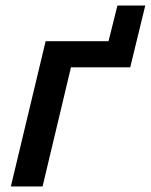

<svg xmlns="http://www.w3.org/2000/svg" viewBox="-20 -670 542 690"><path d="M19 0 144 -522H370L402 -650H502L448 -428H235L133 0Z"/></svg>

Font: Ubuntu Sans SemiBold
Style: Italic
Weight: 600
Italic angle: -13.5°
Designer: Dalton Maag Ltd
Foundry: Dalton Maag Ltd
Version: Version 1.006